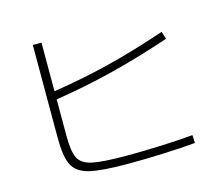

<svg xmlns="http://www.w3.org/2000/svg" viewBox="-101 -852 1139 980"><g transform="rotate(-15 469.0 -362.0)"><path d="M147.5 -226.6V-717.8H193.4V-460.9Q350.6 -485.4 494.1 -521.2Q637.7 -557.1 799.8 -612.3L812.5 -572.3Q650.4 -517.6 500.7 -480Q351.1 -442.4 193.4 -418V-225.6Q193.4 -142.1 211.4 -106.7Q229.5 -71.3 284.2 -59.6Q338.9 -47.9 467.8 -47.9Q553.7 -47.9 646.7 -51.8Q739.7 -55.7 815.4 -62.5L817.4 -20.5Q741.7 -13.7 644 -9.8Q546.4 -5.9 460.9 -5.9Q319.8 -5.9 256.3 -21.7Q192.9 -37.6 170.2 -82.3Q147.5 -127 147.5 -226.6Z"/></g></svg>

Font: Pretendard ExtraLight
Style: Regular
Weight: 200
Designer: Base glyphs from Inter by Rasmus Andersson; Hangeul glyphs from Noto Sans CJK(Source Han Sans) by Jang Soo-young and Kan
Foundry: Kil Hyung-jin
Version: Version 1.309